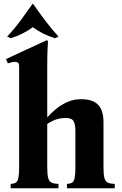

<svg xmlns="http://www.w3.org/2000/svg" viewBox="-20 -1004 653 1024"><path d="M532 -110Q532 -73 537 -54.5Q542 -36 555 -30Q568 -24 592 -23V0H337V-23Q354 -24 364 -30Q374 -36 378 -54.5Q382 -73 382 -110V-309Q382 -338 373 -356.5Q364 -375 329 -375Q310 -375 286.5 -369Q263 -363 232 -343V-110Q232 -73 237 -54.5Q242 -36 255 -30Q268 -24 292 -23V0H37V-23Q54 -24 64 -30Q74 -36 78 -54.5Q82 -73 82 -110V-649Q82 -664 76.5 -669Q71 -674 60 -674Q52 -674 42.5 -672Q33 -670 22 -666L12 -689L230 -790L236 -784Q235 -769 233.5 -737.5Q232 -706 232 -658V-378Q252 -401 279 -423Q306 -445 339.5 -460Q373 -475 412 -475Q474 -475 503 -445.5Q532 -416 532 -351ZM273 -800Q206 -821 155 -859Q104 -821 37 -800L18 -809Q56 -849 90 -895Q124 -941 154 -984H156Q186 -941 220.5 -895Q255 -849 292 -809Z"/></svg>

Font: Bona Nova
Style: Bold
Weight: 700
Designer: Mateusz Machalski
Foundry: Capitalics
Version: Version 4.001; ttfautohint (v1.8.3)